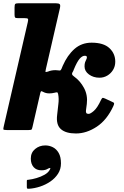

<svg xmlns="http://www.w3.org/2000/svg" viewBox="-25 -800 761 1181"><path d="M164.5 175.5Q164.5 208.5 181.8 228Q199 247.5 230 247.5Q243.5 247.5 253.5 244.8Q263.5 242 271 237Q279 232.5 283.2 233.8Q287.5 235 281 244.5Q271.5 262 249 274.8Q226.5 287.5 200 295.2Q173.5 303 151.5 305.5Q145.5 306 142.8 306.5Q140 307 140 313.5V349Q140 358 142.5 359.8Q145 361.5 153.5 361Q186.5 359 221 347.8Q255.5 336.5 284.8 316.5Q314 296.5 332 268.5Q350 240.5 350 205Q350 165 336 140.8Q322 116.5 300 105.5Q278 94.5 253.5 94.5Q217.5 94.5 191 116.5Q164.5 138.5 164.5 175.5ZM672.5 -148Q678 -160.5 676.8 -165Q675.5 -169.5 665 -173.5L621 -194Q608.5 -199.5 605 -197.5Q601.5 -195.5 596.5 -185.5Q573.5 -136 552.2 -117.8Q531 -99.5 520 -99.5Q508.5 -99.5 505.5 -105.5Q502.5 -111.5 504 -122.5L509 -161Q515.5 -214 492.2 -258Q469 -302 430.5 -329.5Q420 -337 418.5 -342.2Q417 -347.5 420.5 -354.5Q423 -358.5 425.5 -363.2Q428 -368 429.5 -373.5Q448.5 -419.5 464.5 -438.2Q480.5 -457 496.5 -457Q501.5 -457 505.5 -455.2Q509.5 -453.5 509.5 -447.5Q509.5 -441 505.8 -434.2Q502 -427.5 498.5 -417.5Q495 -407.5 495 -391.5Q495 -362 522.2 -342Q549.5 -322 587 -322Q613 -322 635 -335Q657 -348 670.5 -370.2Q684 -392.5 684 -420.5Q684 -470.5 648 -504Q612 -537.5 538.5 -537.5Q477 -537.5 433.2 -499Q389.5 -460.5 361 -395.5Q357.5 -385 353 -376Q348.5 -368.5 346.2 -367Q344 -365.5 334.5 -367Q325.5 -368.5 316.5 -368.5Q305 -368.5 293 -366.5Q281 -364.5 269.5 -359.5Q254.5 -354.5 254.5 -359.5Q254.5 -364.5 257 -374.5L343 -747.5Q348 -768 342.5 -774Q337 -780 317 -780H91Q73.5 -780 69 -775.8Q64.5 -771.5 64.5 -753.5V-710Q64.5 -696.5 67.8 -692.5Q71 -688.5 85 -688.5H124.5Q144.5 -688.5 147 -683.8Q149.5 -679 146 -664L-1 -27Q-5 -10 -4.5 -5Q-4 0 18 0H150Q167.5 0 170 -4.2Q172.5 -8.5 175.5 -22L223 -228.5Q225.5 -237 227.8 -238.8Q230 -240.5 240 -235Q257 -225.5 278 -225.5Q286 -225.5 294.2 -226.5Q302.5 -227.5 310.5 -229.5Q321.5 -232.5 326 -232Q330.5 -231.5 332.5 -221.5Q335.5 -207.5 335.8 -191.2Q336 -175 334 -160L326.5 -93Q319 -33 349.2 -6Q379.5 21 442 21Q507 21 570 -20.5Q633 -62 672.5 -148Z"/></svg>

Font: Besley ExtraBold
Style: Italic
Weight: 800
Italic angle: -13°
Designer: Owen Earl
Foundry: indestructible type*
Version: Version 2.001